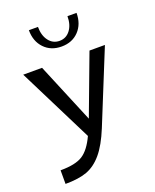

<svg xmlns="http://www.w3.org/2000/svg" viewBox="-125 -718 640 795"><g transform="rotate(-20 195.0 -320.0)"><path d="M270 -645H310Q310 -596 281 -565.5Q252 -535 205 -535Q158 -535 129 -565.5Q100 -596 100 -645H140Q140 -607 158 -583.5Q176 -560 205 -560Q234 -560 252 -583.5Q270 -607 270 -645ZM15 -480H98L208 -216L307 -480H375L245 -160Q218 -94 187.5 -58Q157 -22 120 -8.5Q83 5 25 5V-55Q91 -55 123 -75.5Q155 -96 180 -150Z"/></g></svg>

Font: Glametrix
Style: Regular
Weight: 500
Designer: gluk
Foundry: gluk
Version: Version 0.40